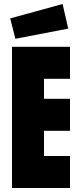

<svg xmlns="http://www.w3.org/2000/svg" viewBox="-20 -940 400 960"><path d="M40 -706H330V-546H200V-446H330V-286H200V-160H330V0H40ZM31 -848 293 -920 321 -797 57 -746Z"/></svg>

Font: Lineal Heavy
Style: Regular
Weight: 900
Designer: Created by Frank Adebiaye with contributions from Anton Moglia & Ariel Martín Pérez
Created by Frank ADEBIAYE with FontF
Foundry: Velvetyne Type Foundry
Version: Version 2.000